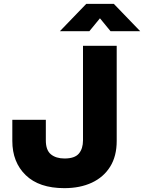

<svg xmlns="http://www.w3.org/2000/svg" viewBox="-20 -967 748 997"><path d="M314 10Q183 10 113.5 -57.5Q44 -125 44 -235V-345H218V-238Q218 -187 244.5 -165.5Q271 -144 315 -144Q368 -144 389.5 -169.5Q411 -195 411 -238V-729H586V-235Q586 -156 552 -101.5Q518 -47 457 -18.5Q396 10 314 10ZM291 -805 428 -947H571L708 -805H554L499 -872L444 -805Z"/></svg>

Font: BDO Grotesk ExtraBold
Style: Regular
Weight: 800
Designer: Deni Anggara
Foundry: Lokal Container
Version: Version 2.000